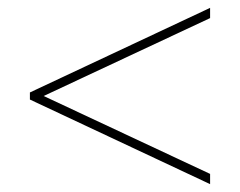

<svg xmlns="http://www.w3.org/2000/svg" viewBox="-20 -606 610 488"><path d="M514 -138 56 -353V-371L514 -586V-560L91 -362L514 -164Z"/></svg>

Font: Noto Sans Cham Thin
Style: Regular
Weight: 250
Version: Version 2.002